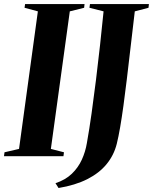

<svg xmlns="http://www.w3.org/2000/svg" viewBox="-40 -763 748 938"><path d="M-20.5 0 -18 -19 53 -35.5 145 -707.5 80 -725 82.5 -743H373L371 -725L301 -707.5L208.5 -35.5L272.5 -19L270 0ZM246 155.5 231 132Q279.5 116 310.8 86Q342 56 359.8 17Q377.5 -22 384.5 -64.5Q396.5 -131.5 407.5 -210Q418.5 -288.5 429 -373.2Q439.5 -458 448.8 -543Q458 -628 466 -707.5L397 -725L399.5 -743H687.5L685.5 -725L618.5 -707.5Q607 -611.5 597.5 -528.5Q588 -445.5 579.5 -375Q571 -304.5 563 -246.2Q555 -188 547 -141.5Q539 -95 530.5 -60.5Q516.5 -4.5 480.5 39.2Q444.5 83 386 112.5Q327.5 142 246 155.5Z"/></svg>

Font: Merriweather 144pt
Style: Bold Italic
Weight: 700
Italic angle: -7.8°
Version: Version 2.101